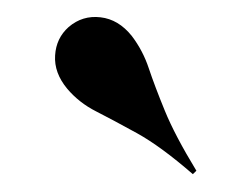

<svg xmlns="http://www.w3.org/2000/svg" viewBox="-20 -687 277 223"><path d="M204 -484.7Q166.9 -516.9 139.1 -532.3Q111.3 -547.6 91.5 -557.7Q71.8 -567.7 58.1 -583.9Q42.7 -602.4 44 -622.6Q45.2 -642.7 59.7 -655.6Q75.8 -669.4 96.8 -666.9Q117.7 -664.5 133.1 -645.2Q146 -628.2 152.8 -607.7Q159.7 -587.1 171.4 -558.5Q183.1 -529.8 208.1 -488.7Z"/></svg>

Font: Playfair 144pt
Style: Bold
Weight: 700
Version: Version 2.001;gftools[0.9.30]